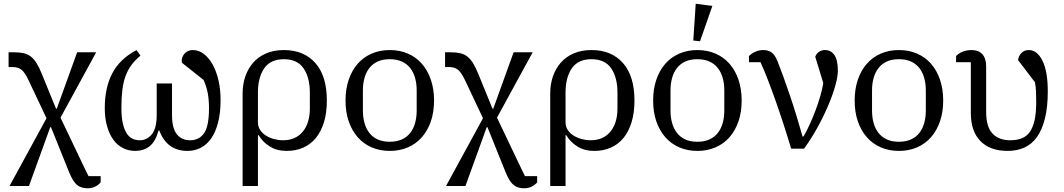

<svg xmlns="http://www.w3.org/2000/svg" viewBox="-20 -796 5696 1028"><path d="M229 -163 134 -364Q113 -409 94.5 -423Q76 -437 48 -437H26V-516H56Q86 -516 107.5 -511Q129 -506 145.5 -493Q162 -480 176 -457.5Q190 -435 204 -400L280 -214H284L393 -516H495L304 -166L428 94Q434 107 441 121Q448 135 454 147H519V180Q508 194 490 203Q472 212 451 212Q434 212 420.5 208.5Q407 205 395 196Q383 187 372 170Q361 153 350 126L253 -115H249L135 200H31Z M704 12Q669 12 639 -3Q609 -18 587.5 -47Q566 -76 553.5 -119Q541 -162 541 -218Q541 -327 581.5 -404Q622 -481 711 -528L732 -498Q703 -474 683.5 -447.5Q664 -421 652 -388Q640 -355 635 -313.5Q630 -272 630 -218Q630 -169 637.5 -136Q645 -103 658 -82.5Q671 -62 689 -53.5Q707 -45 728 -45Q767 -45 793 -77Q819 -109 819 -181V-349H901V-181Q901 -109 927 -77Q953 -45 998 -45Q1046 -45 1072.5 -82.5Q1099 -120 1099 -216Q1099 -263 1092 -299Q1085 -335 1070 -368L954 -460Q953 -464 953 -470Q953 -493 969.5 -510.5Q986 -528 1013 -528Q1044 -528 1071 -507.5Q1098 -487 1118 -451.5Q1138 -416 1149.5 -367Q1161 -318 1161 -261Q1161 -191 1147.5 -139.5Q1134 -88 1110.5 -54.5Q1087 -21 1054.5 -4.5Q1022 12 984 12Q874 12 833 -97H829Q812 -37 780.5 -12.5Q749 12 704 12Z M1279 -296Q1279 -345 1293.5 -387Q1308 -429 1335.5 -460.5Q1363 -492 1404.5 -510Q1446 -528 1500 -528Q1607 -528 1668.5 -458.5Q1730 -389 1730 -258Q1730 -192 1714.5 -141.5Q1699 -91 1671 -57Q1643 -23 1603.5 -5.5Q1564 12 1515 12Q1462 12 1424 -12Q1386 -36 1365 -72H1361V200H1279ZM1495 -45Q1563 -45 1601 -91Q1639 -137 1639 -216V-300Q1639 -381 1605.5 -430Q1572 -479 1500 -479Q1428 -479 1394.5 -430Q1361 -381 1361 -300V-142Q1361 -118 1373 -100Q1385 -82 1404 -70Q1423 -58 1447 -51.5Q1471 -45 1495 -45Z M2067 -37Q2104 -37 2131.5 -49.5Q2159 -62 2176.5 -84.5Q2194 -107 2202.5 -137.5Q2211 -168 2211 -204V-312Q2211 -348 2202.5 -378.5Q2194 -409 2176.5 -431.5Q2159 -454 2131.5 -466.5Q2104 -479 2067 -479Q2029 -479 2002 -466.5Q1975 -454 1957.5 -431.5Q1940 -409 1931.5 -378.5Q1923 -348 1923 -312V-204Q1923 -168 1931.5 -137.5Q1940 -107 1957.5 -84.5Q1975 -62 2002 -49.5Q2029 -37 2067 -37ZM2067 12Q2014 12 1970 -7Q1926 -26 1895 -61.5Q1864 -97 1847 -146.5Q1830 -196 1830 -258Q1830 -319 1847 -369Q1864 -419 1895 -454.5Q1926 -490 1970 -509Q2014 -528 2067 -528Q2120 -528 2164 -509Q2208 -490 2239 -454.5Q2270 -419 2287 -369Q2304 -319 2304 -258Q2304 -196 2287 -146.5Q2270 -97 2239 -61.5Q2208 -26 2164 -7Q2120 12 2067 12Z M2566 -163 2471 -364Q2450 -409 2431.5 -423Q2413 -437 2385 -437H2363V-516H2393Q2423 -516 2444.5 -511Q2466 -506 2482.5 -493Q2499 -480 2513 -457.5Q2527 -435 2541 -400L2617 -214H2621L2730 -516H2832L2641 -166L2765 94Q2771 107 2778 121Q2785 135 2791 147H2856V180Q2845 194 2827 203Q2809 212 2788 212Q2771 212 2757.5 208.5Q2744 205 2732 196Q2720 187 2709 170Q2698 153 2687 126L2590 -115H2586L2472 200H2368Z M2926 -296Q2926 -345 2940.5 -387Q2955 -429 2982.5 -460.5Q3010 -492 3051.5 -510Q3093 -528 3147 -528Q3254 -528 3315.5 -458.5Q3377 -389 3377 -258Q3377 -192 3361.5 -141.5Q3346 -91 3318 -57Q3290 -23 3250.5 -5.5Q3211 12 3162 12Q3109 12 3071 -12Q3033 -36 3012 -72H3008V200H2926ZM3142 -45Q3210 -45 3248 -91Q3286 -137 3286 -216V-300Q3286 -381 3252.5 -430Q3219 -479 3147 -479Q3075 -479 3041.5 -430Q3008 -381 3008 -300V-142Q3008 -118 3020 -100Q3032 -82 3051 -70Q3070 -58 3094 -51.5Q3118 -45 3142 -45Z M3714 -37Q3751 -37 3778.5 -49.5Q3806 -62 3823.5 -84.5Q3841 -107 3849.5 -137.5Q3858 -168 3858 -204V-312Q3858 -348 3849.5 -378.5Q3841 -409 3823.5 -431.5Q3806 -454 3778.5 -466.5Q3751 -479 3714 -479Q3676 -479 3649 -466.5Q3622 -454 3604.5 -431.5Q3587 -409 3578.5 -378.5Q3570 -348 3570 -312V-204Q3570 -168 3578.5 -137.5Q3587 -107 3604.5 -84.5Q3622 -62 3649 -49.5Q3676 -37 3714 -37ZM3714 12Q3661 12 3617 -7Q3573 -26 3542 -61.5Q3511 -97 3494 -146.5Q3477 -196 3477 -258Q3477 -319 3494 -369Q3511 -419 3542 -454.5Q3573 -490 3617 -509Q3661 -528 3714 -528Q3767 -528 3811 -509Q3855 -490 3886 -454.5Q3917 -419 3934 -369Q3951 -319 3951 -258Q3951 -196 3934 -146.5Q3917 -97 3886 -61.5Q3855 -26 3811 -7Q3767 12 3714 12ZM3692 -579 3705 -776 3794 -764 3728 -575Z M4216 0Q4196 -67 4175 -131.5Q4154 -196 4133 -255.5Q4112 -315 4091.5 -368Q4071 -421 4052 -463H3990V-496Q4004 -510 4024 -519Q4044 -528 4067 -528Q4093 -528 4111 -515.5Q4129 -503 4143 -468Q4157 -433 4174 -386Q4191 -339 4209 -286Q4227 -233 4244.5 -176Q4262 -119 4277 -65H4282Q4300 -96 4317 -133.5Q4334 -171 4348 -209Q4362 -247 4372.5 -283.5Q4383 -320 4388 -351L4345 -492Q4351 -509 4365 -518.5Q4379 -528 4397 -528Q4429 -528 4447.5 -501.5Q4466 -475 4466 -417Q4466 -388 4453.5 -341.5Q4441 -295 4417.5 -238.5Q4394 -182 4360.5 -120Q4327 -58 4285 0Z M4793 -37Q4830 -37 4857.5 -49.5Q4885 -62 4902.5 -84.5Q4920 -107 4928.5 -137.5Q4937 -168 4937 -204V-312Q4937 -348 4928.5 -378.5Q4920 -409 4902.5 -431.5Q4885 -454 4857.5 -466.5Q4830 -479 4793 -479Q4755 -479 4728 -466.5Q4701 -454 4683.5 -431.5Q4666 -409 4657.5 -378.5Q4649 -348 4649 -312V-204Q4649 -168 4657.5 -137.5Q4666 -107 4683.5 -84.5Q4701 -62 4728 -49.5Q4755 -37 4793 -37ZM4793 12Q4740 12 4696 -7Q4652 -26 4621 -61.5Q4590 -97 4573 -146.5Q4556 -196 4556 -258Q4556 -319 4573 -369Q4590 -419 4621 -454.5Q4652 -490 4696 -509Q4740 -528 4793 -528Q4846 -528 4890 -509Q4934 -490 4965 -454.5Q4996 -419 5013 -369Q5030 -319 5030 -258Q5030 -196 5013 -146.5Q4996 -97 4965 -61.5Q4934 -26 4890 -7Q4846 12 4793 12Z M5099 -496Q5131 -528 5183 -528Q5219 -528 5239.5 -506Q5260 -484 5260 -440V-197Q5260 -117 5294 -81Q5328 -45 5389 -45Q5423 -45 5449.5 -55Q5476 -65 5493 -88.5Q5510 -112 5519 -151Q5528 -190 5528 -248Q5528 -277 5527 -305Q5526 -333 5521 -356L5431 -474Q5433 -495 5448 -511.5Q5463 -528 5489 -528Q5533 -528 5561.5 -471Q5590 -414 5590 -307Q5590 -223 5575 -162.5Q5560 -102 5532.5 -63Q5505 -24 5465 -6Q5425 12 5375 12Q5281 12 5229.5 -40.5Q5178 -93 5178 -191V-463H5099Z"/></svg>

Font: IBM Plex Serif
Style: Regular
Weight: 400
Designer: Mike Abbink, Paul van der Laan, Pieter van Rosmalen
Foundry: Bold Monday
Version: Version 3.001